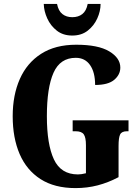

<svg xmlns="http://www.w3.org/2000/svg" viewBox="-20 -953 715 983"><path d="M367 10Q259 10 187.5 -36Q116 -82 80.5 -164.5Q45 -247 45 -358Q45 -466 81.5 -548.5Q118 -631 190.5 -677.5Q263 -724 370 -724Q483 -724 539.5 -690Q596 -656 596 -607Q596 -571 565 -544.5Q534 -518 467 -518Q467 -583 441 -620Q415 -657 368 -657Q288 -657 254 -580.5Q220 -504 220 -358Q220 -214 256 -137Q292 -60 379 -60Q396 -60 420 -66V-210Q420 -249 409 -265Q398 -281 367 -281H352V-337H638V-281H630Q603 -281 595 -264.5Q587 -248 587 -206V-46Q534 -18 480 -4Q426 10 367 10ZM350 -771Q303 -771 271 -796Q239 -821 222 -858.5Q205 -896 204 -933H272Q279 -897 299.5 -881Q320 -865 350 -865Q381 -865 401.5 -881Q422 -897 429 -933H495Q495 -896 478 -858.5Q461 -821 429 -796Q397 -771 350 -771Z"/></svg>

Font: Noto Serif Lao ExtraCondensed Black
Style: Regular
Weight: 900
Width: 2
Designer: Monotype Design Team
Foundry: Monotype Imaging Inc.
Version: Version 2.003; ttfautohint (v1.8.4.7-5d5b)